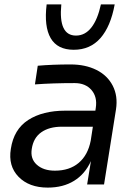

<svg xmlns="http://www.w3.org/2000/svg" viewBox="-20 -830 615 864"><path d="M189.9 -810.1H255.9Q242.2 -669.9 321.8 -669.9Q362.8 -669.9 391.1 -706.1Q419.4 -742.2 434.1 -810.1H496.1Q478 -710.9 431.9 -658.4Q385.7 -606 312 -606Q238.3 -606 208 -658.4Q177.7 -710.9 189.9 -810.1ZM194.8 14.2Q110.8 14.2 63.5 -34.4Q16.1 -83 28.8 -160.2Q42 -248 106.9 -290Q171.9 -332 273.9 -332H409.2L411.1 -345.2Q418.5 -394 391.6 -425Q364.7 -456.1 315.9 -456.1Q216.3 -456.1 137.2 -450.2L149.9 -534.2Q216.3 -540 297.9 -540Q364.3 -540 413.8 -515.4Q463.4 -490.7 487.3 -444.3Q511.2 -397.9 502 -337.9L448.2 0H372.1L389.2 -105Q362.8 -46.9 313.5 -16.4Q264.2 14.2 194.8 14.2ZM227.1 -62Q292.5 -62 334 -96.9Q375.5 -131.8 388.2 -196.8L397.9 -259.8H257.8Q201.7 -259.8 166 -234.9Q130.4 -210 123 -160.2Q115.7 -115.7 145.5 -88.9Q175.3 -62 227.1 -62Z"/></svg>

Font: Sora Italic
Style: Regular
Weight: 400
Designer: Jonathan Barnbrook, Julián Moncada
Foundry: Barnbrook Fonts
Version: Version 2.000